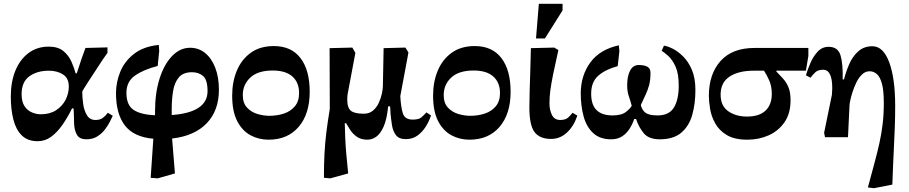

<svg xmlns="http://www.w3.org/2000/svg" viewBox="-20 -724 4796 1013"><path d="M179 21Q126 21 95 -9.5Q64 -40 50.5 -93.5Q37 -147 37 -215Q37 -293 61.5 -352Q86 -411 131 -444.5Q176 -478 237 -478Q286 -478 314 -455Q342 -432 356.5 -399.5Q371 -367 379 -337H385Q400 -384 410.5 -414.5Q421 -445 431 -471L547 -474V-445L523 -411Q475 -338 444.5 -291Q414 -244 414 -240Q414 -209 419 -174.5Q424 -140 439 -115.5Q454 -91 484 -91Q508 -91 522.5 -102Q537 -113 549 -129L575 -113Q570 -103 560 -82.5Q550 -62 533.5 -40.5Q517 -19 493 -4Q469 11 436 11Q401 11 387 -11Q373 -33 371 -70Q370 -88 370 -108Q370 -128 368 -152H360Q337 -105 309.5 -65.5Q282 -26 250 -2.5Q218 21 179 21ZM195 -121Q243 -121 276 -142.5Q309 -164 326 -197.5Q343 -231 343 -267Q343 -312 312 -331.5Q281 -351 238 -351Q176 -351 135 -321.5Q94 -292 94 -227Q94 -186 110 -163Q126 -140 149.5 -130.5Q173 -121 195 -121Z M903 191 812 217 775 214 789 8Q686 -1 639 -62Q592 -123 592 -232Q592 -291 615 -346.5Q638 -402 688 -440.5Q738 -479 818 -487L820 -455L812 -376Q738 -357 692.5 -325.5Q647 -294 647 -234Q647 -170 684.5 -144.5Q722 -119 798 -116V-137Q798 -234 822 -309.5Q846 -385 888 -428.5Q930 -472 983 -472Q1028 -472 1062 -444.5Q1096 -417 1115.5 -367Q1135 -317 1135 -250Q1135 -141 1071 -74Q1007 -7 888 7ZM886 -117Q1075 -131 1075 -243Q1075 -303 1051.5 -323Q1028 -343 993 -343Q946 -343 923 -315Q900 -287 893 -242.5Q886 -198 886 -148Z M1397 13Q1345 13 1301.5 -10.5Q1258 -34 1231.5 -85Q1205 -136 1205 -220Q1205 -292 1229.5 -351Q1254 -410 1303 -445.5Q1352 -481 1425 -481Q1517 -481 1565.5 -417.5Q1614 -354 1614 -240Q1614 -123 1556 -55Q1498 13 1397 13ZM1401 -113Q1443 -113 1478.5 -125Q1514 -137 1536 -163.5Q1558 -190 1558 -233Q1558 -289 1522.5 -320.5Q1487 -352 1419 -352Q1341 -352 1301 -315Q1261 -278 1261 -222Q1261 -180 1283.5 -156Q1306 -132 1338.5 -122.5Q1371 -113 1401 -113Z M1918 13Q1884 13 1862 -3Q1840 -19 1827 -39.5Q1814 -60 1806 -74H1799Q1800 -34 1801.5 4.5Q1803 43 1807 87.5Q1811 132 1817 191L1723 217L1689 214Q1689 144 1692 86.5Q1695 29 1702 -27Q1709 -83 1720 -149L1719 -470L1839 -473L1855 -445L1814 -227Q1814 -227 1813 -218Q1812 -209 1812 -200Q1812 -155 1831.5 -139.5Q1851 -124 1899 -124Q1929 -124 1948.5 -141Q1968 -158 1979 -182.5Q1990 -207 1995 -231Q2000 -255 2000 -268L2004 -470L2119 -473L2135 -447L2092 -217Q2095 -159 2105.5 -126Q2116 -93 2157 -93Q2190 -93 2203.5 -105Q2217 -117 2230 -131L2254 -115Q2245 -86 2227 -57Q2209 -28 2183 -9Q2157 10 2121 10Q2085 10 2069 -11Q2053 -32 2048 -64Q2043 -96 2040 -130Q2040 -138 2039.5 -146.5Q2039 -155 2038 -163H2028Q2021 -94 2004 -56Q1987 -18 1965 -2.5Q1943 13 1918 13Z M2457 13Q2405 13 2361.5 -10.5Q2318 -34 2291.5 -85Q2265 -136 2265 -220Q2265 -292 2289.5 -351Q2314 -410 2363 -445.5Q2412 -481 2485 -481Q2577 -481 2625.5 -417.5Q2674 -354 2674 -240Q2674 -123 2616 -55Q2558 13 2457 13ZM2461 -113Q2503 -113 2538.5 -125Q2574 -137 2596 -163.5Q2618 -190 2618 -233Q2618 -289 2582.5 -320.5Q2547 -352 2479 -352Q2401 -352 2361 -315Q2321 -278 2321 -222Q2321 -180 2343.5 -156Q2366 -132 2398.5 -122.5Q2431 -113 2461 -113Z M2888 9Q2827 9 2800 -27.5Q2773 -64 2773 -157Q2773 -192 2774.5 -244Q2776 -296 2778 -355.5Q2780 -415 2781 -470L2904 -473L2926 -460Q2908 -380 2898 -330.5Q2888 -281 2883.5 -246.5Q2879 -212 2879 -178Q2879 -144 2892 -117.5Q2905 -91 2936 -91Q2965 -91 2979 -105Q2993 -119 3001 -129L3026 -114Q3008 -59 2971.5 -25Q2935 9 2888 9ZM2855 -521H2808L2823 -704H2948V-669Z M3204 11Q3145 11 3109.5 -22Q3074 -55 3059 -110.5Q3044 -166 3044 -233Q3045 -327 3095 -395Q3145 -463 3245 -485L3248 -454L3239 -375Q3175 -358 3137 -325Q3099 -292 3099 -230Q3099 -171 3127.5 -143Q3156 -115 3212 -115Q3259 -115 3282.5 -133.5Q3306 -152 3313 -166Q3306 -193 3297.5 -217Q3289 -241 3289 -275Q3289 -322 3304.5 -351.5Q3320 -381 3350 -381Q3379 -381 3395.5 -372Q3412 -363 3412 -340Q3412 -302 3405 -275.5Q3398 -249 3386.5 -225Q3375 -201 3361 -170Q3367 -143 3386 -129Q3405 -115 3449 -115Q3510 -115 3535.5 -156.5Q3561 -198 3561 -272Q3561 -336 3544 -373Q3527 -410 3505.5 -429Q3484 -448 3471 -456L3483 -483Q3501 -481 3528.5 -467.5Q3556 -454 3584 -426.5Q3612 -399 3630.5 -355.5Q3649 -312 3649 -249Q3649 -176 3632 -117Q3615 -58 3574 -23.5Q3533 11 3461 11Q3403 11 3376.5 -21Q3350 -53 3336 -96H3326Q3318 -71 3302.5 -46Q3287 -21 3263 -5Q3239 11 3204 11Z M3923 13Q3855 13 3814.5 -11.5Q3774 -36 3753.5 -73Q3733 -110 3726.5 -149.5Q3720 -189 3720 -218Q3720 -333 3781.5 -402Q3843 -471 3961 -471H4245V-429L4232 -351H4076V-347Q4094 -328 4111.5 -309Q4129 -290 4140 -263.5Q4151 -237 4151 -195Q4151 -125 4119 -79Q4087 -33 4035.5 -10Q3984 13 3923 13ZM4011 -351H3956Q3877 -351 3829.5 -320Q3782 -289 3782 -225Q3782 -165 3822.5 -137Q3863 -109 3921 -109Q3986 -109 4019 -140.5Q4052 -172 4052 -228Q4052 -269 4038.5 -299.5Q4025 -330 4011 -351Z M4688 250 4591 269 4559 265Q4578 194 4593.5 137Q4609 80 4620 30Q4631 -20 4637 -70.5Q4643 -121 4643 -181Q4643 -247 4633 -283Q4623 -319 4606 -333.5Q4589 -348 4568 -348Q4546 -348 4528.5 -331.5Q4511 -315 4499 -290.5Q4487 -266 4478.5 -240Q4470 -214 4466 -194Q4462 -174 4462 -167L4454 0H4333L4328 -23L4369 -223Q4369 -226 4370 -238Q4371 -250 4371 -259Q4371 -356 4323 -356Q4295 -356 4281 -342Q4267 -328 4256 -314L4232 -327Q4241 -357 4256 -392Q4271 -427 4294.5 -452Q4318 -477 4352 -477Q4401 -477 4414.5 -432.5Q4428 -388 4426 -305H4433Q4443 -345 4460.5 -385.5Q4478 -426 4508 -453Q4538 -480 4583 -480Q4640 -480 4671.5 -395.5Q4703 -311 4703 -165Q4703 -106 4701 -53.5Q4699 -1 4696 62Q4694 101 4692 147Q4690 193 4688 250Z"/></svg>

Font: STIX Two Text
Style: Bold
Weight: 700
Designer: Ross Mills, John Hudson & Paul Hanslow, Tiro Typeworks Ltd; with prior portions MicroPress Inc., and Coen Hoffman.
Foundry: Tiro Typeworks Ltd
Version: Version 2.13 b171